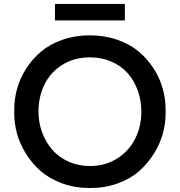

<svg xmlns="http://www.w3.org/2000/svg" viewBox="-20 -929 905 967"><path d="M608.9 -826.2H256.8V-909.2H608.9ZM51.8 -356V-377.9Q51.8 -431.6 66.7 -484.1Q81.5 -536.6 112.8 -585Q144 -633.3 188 -670.2Q231.9 -707 295.4 -729Q358.9 -751 433.1 -751Q506.8 -751 570.1 -729Q633.3 -707 677.5 -670.2Q721.7 -633.3 752.9 -585.2Q784.2 -537.1 799.1 -484.4Q814 -431.6 814 -377.9V-356Q814 -306.2 799.8 -255.1Q785.6 -204.1 754.9 -154.8Q724.1 -105.5 680.7 -67.1Q637.2 -28.8 573 -5.4Q508.8 18.1 433.1 18.1Q357.4 18.1 293.2 -5.4Q229 -28.8 185.3 -67.1Q141.6 -105.5 110.8 -154.8Q80.1 -204.1 65.9 -255.1Q51.8 -306.2 51.8 -356ZM433.1 -92.8Q510.7 -92.8 570.6 -131.1Q630.4 -169.4 661.1 -231.2Q691.9 -293 691.9 -366.2Q691.9 -423.3 673.8 -473.4Q655.8 -523.4 622.8 -560.5Q589.8 -597.7 540.8 -618.9Q491.7 -640.1 433.1 -640.1Q355 -640.1 295.4 -603.5Q235.8 -566.9 204.8 -504.9Q173.8 -442.9 173.8 -366.2Q173.8 -312 192.1 -262.5Q210.4 -212.9 243.2 -175Q275.9 -137.2 325.2 -115Q374.5 -92.8 433.1 -92.8Z"/></svg>

Font: Sora Medium
Style: Regular
Weight: 500
Designer: Jonathan Barnbrook, Julián Moncada
Foundry: Barnbrook Fonts
Version: Version 2.000